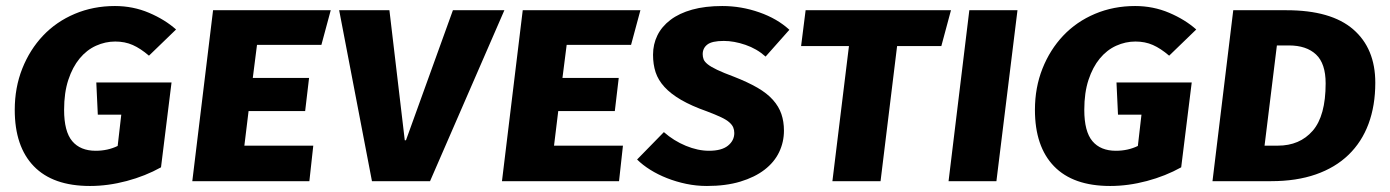

<svg xmlns="http://www.w3.org/2000/svg" viewBox="-20 -602 4620 638"><path d="M279 16Q156 16 92.5 -49.5Q29 -115 29 -237Q29 -311 54 -374Q79 -437 123 -483.5Q167 -530 228.5 -556Q290 -582 362 -582Q422 -582 475 -559.5Q528 -537 565 -504L475 -417Q447 -441 421 -452.5Q395 -464 363 -464Q330 -464 299 -450Q268 -436 244.5 -407.5Q221 -379 207 -336.5Q193 -294 193 -237Q193 -165 220 -133Q247 -101 298 -101Q338 -101 371 -117L383 -221H305L300 -328H550L515 -46Q463 -17 401 -0.5Q339 16 279 16Z M834 -453 820 -343H1007L994 -233H806L792 -118H1021L1008 0H619L688 -568H1079L1048 -453Z M1325 -136H1329L1485 -568H1656L1409 0H1216L1107 -568H1274Z M1863 -453 1849 -343H2036L2023 -233H1835L1821 -118H2050L2037 0H1648L1717 -568H2108L2077 -453Z M2585 -168Q2585 -130 2569 -96.5Q2553 -63 2520.5 -38Q2488 -13 2440 1.5Q2392 16 2329 16Q2294 16 2260.5 9Q2227 2 2196.5 -10Q2166 -22 2140.5 -38Q2115 -54 2097 -72L2186 -163Q2219 -134 2259 -117.5Q2299 -101 2336 -101Q2378 -101 2399 -118Q2420 -135 2420 -160Q2420 -170 2416.5 -178.5Q2413 -187 2403.5 -195.5Q2394 -204 2376 -212.5Q2358 -221 2329 -232Q2278 -250 2243.5 -270Q2209 -290 2188 -313Q2167 -336 2158.5 -362Q2150 -388 2150 -420Q2150 -455 2164.5 -484.5Q2179 -514 2208 -536Q2237 -558 2280 -570Q2323 -582 2380 -582Q2443 -582 2503 -561Q2563 -540 2603 -503L2524 -414Q2495 -440 2457 -453Q2419 -466 2385 -466Q2346 -466 2330.5 -454Q2315 -442 2315 -422Q2315 -413 2318 -405Q2321 -397 2331.5 -388.5Q2342 -380 2363 -370Q2384 -360 2419 -347Q2465 -329 2497 -310.5Q2529 -292 2548.5 -270Q2568 -248 2576.5 -223Q2585 -198 2585 -168Z M2961 -449 2906 0H2746L2801 -449H2642L2657 -568H3140L3108 -449Z M3132 0 3201 -568H3361L3291 0Z M3669 16Q3546 16 3482.5 -49.5Q3419 -115 3419 -237Q3419 -311 3444 -374Q3469 -437 3513 -483.5Q3557 -530 3618.5 -556Q3680 -582 3752 -582Q3812 -582 3865 -559.5Q3918 -537 3955 -504L3865 -417Q3837 -441 3811 -452.5Q3785 -464 3753 -464Q3720 -464 3689 -450Q3658 -436 3634.5 -407.5Q3611 -379 3597 -336.5Q3583 -294 3583 -237Q3583 -165 3610 -133Q3637 -101 3688 -101Q3728 -101 3761 -117L3773 -221H3695L3690 -328H3940L3905 -46Q3853 -17 3791 -0.5Q3729 16 3669 16Z M4226 -118Q4299 -118 4342 -167.5Q4385 -217 4385 -325Q4385 -391 4353 -421Q4321 -451 4263 -451H4223L4182 -118ZM4550 -327Q4550 -251 4527.5 -190.5Q4505 -130 4461 -87.5Q4417 -45 4352.5 -22.5Q4288 0 4204 0H4009L4078 -568H4255Q4403 -568 4476.5 -504.5Q4550 -441 4550 -327Z"/></svg>

Font: Qjlgwqiwhsfqbnnlvksmvfsycuq
Style: Regular
Weight: 700
Italic angle: -8°
Designer: Carrois Corporate & Edenspiekermann
Foundry: Carrois Corporate GbR & Edenspiekermann AG
Version: Version 2.001